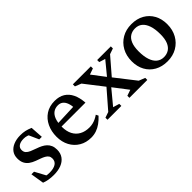

<svg xmlns="http://www.w3.org/2000/svg" viewBox="83 -1080 1715 1715"><g transform="rotate(-45 941.0 -222.0)"><path d="M214 -453.5Q247 -453.5 273.8 -447.8Q300.5 -442 333 -428L341 -307H308.5L254.5 -428.5L297.5 -384Q276 -397.5 256 -404Q236 -410.5 215 -410.5Q174 -410.5 151.8 -395Q129.5 -379.5 129.5 -351.5Q129.5 -327.5 142.5 -313Q155.5 -298.5 179.8 -288Q204 -277.5 236 -266.5Q260 -258.5 281.8 -247.5Q303.5 -236.5 320.5 -220.8Q337.5 -205 347.2 -182.8Q357 -160.5 357 -129Q357 -83.5 334.2 -52.2Q311.5 -21 271 -5.2Q230.5 10.5 177 10.5Q143.5 10.5 113.8 5.5Q84 0.5 59 -9.5L38.5 -136H71.5L140.5 -8L76 -50Q94.5 -42 109.2 -38Q124 -34 137.5 -32.5Q151 -31 164 -31Q215 -31 243.2 -49.2Q271.5 -67.5 271.5 -103.5Q271.5 -124 261.8 -137.2Q252 -150.5 235 -160Q218 -169.5 196.5 -177.2Q175 -185 151.5 -193.5Q120.5 -205 97.5 -221.5Q74.5 -238 61.8 -263Q49 -288 49 -324.5Q49 -366 70.2 -394.5Q91.5 -423 129 -438.2Q166.5 -453.5 214 -453.5Z M648.5 -453.5Q705 -453.5 744.2 -429.5Q783.5 -405.5 805.8 -359.5Q828 -313.5 832.5 -247.5H510V-289.5L772.5 -300L730.5 -278Q728 -319 717.5 -347.2Q707 -375.5 688 -390.2Q669 -405 640.5 -405Q607.5 -405 582.8 -387.8Q558 -370.5 544.2 -334.8Q530.5 -299 530.5 -244Q530.5 -186.5 551.2 -146.8Q572 -107 610.5 -86Q649 -65 701.5 -65Q723.5 -65 743.8 -69.8Q764 -74.5 783.5 -83.8Q803 -93 821.5 -106L833 -82.5Q805.5 -52.5 776.2 -31.5Q747 -10.5 715.5 0.2Q684 11 649.5 11Q585.5 11 537 -17.8Q488.5 -46.5 461.2 -97.5Q434 -148.5 434 -214.5Q434 -281.5 459.8 -335.8Q485.5 -390 533.5 -421.8Q581.5 -453.5 648.5 -453.5Z M1307.5 -49.5 1366.5 -26V0H1140.5V-26L1197 -45.5L1087 -189L1075.5 -202.5L927.5 -393L868.5 -416.5V-442.5H1095.5V-416.5L1038 -396.5L1137.5 -265.5L1149.5 -252ZM1112 -205 978.5 -44 1038.5 -26V0H863.5V-26L917.5 -44.5L1082 -234L1110.5 -249L1233.5 -398.5L1175.5 -416.5V-442.5H1348V-416.5L1294 -398L1140.5 -220Z M1616 -38.5Q1652.5 -38.5 1680 -56Q1707.5 -73.5 1723 -110.5Q1738.5 -147.5 1738.5 -206.5Q1738.5 -271.5 1723.5 -315.2Q1708.5 -359 1681 -381.2Q1653.5 -403.5 1614 -403.5Q1578 -403.5 1550.5 -386.2Q1523 -369 1507.5 -331.8Q1492 -294.5 1492 -235.5Q1492 -171.5 1506.8 -127.5Q1521.5 -83.5 1549.5 -61Q1577.5 -38.5 1616 -38.5ZM1612.5 11Q1544 11 1492.8 -17.8Q1441.5 -46.5 1413.5 -97.8Q1385.5 -149 1385.5 -216.5Q1385.5 -286 1415.2 -339.5Q1445 -393 1497.2 -423.2Q1549.5 -453.5 1618 -453.5Q1687 -453.5 1737.8 -424.8Q1788.5 -396 1816.8 -345Q1845 -294 1845 -226Q1845 -156.5 1815.2 -103Q1785.5 -49.5 1733.2 -19.2Q1681 11 1612.5 11Z"/></g></svg>

Font: Newsreader 16pt Medium
Style: Regular
Weight: 500
Designer: Hugues Gentile
Foundry: Production Type
Version: Version 1.003